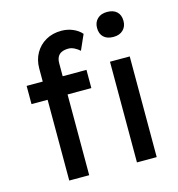

<svg xmlns="http://www.w3.org/2000/svg" viewBox="-113 -869 897 967"><g transform="rotate(-15 335.5 -385.5)"><path d="M129 -584Q129 -629 149 -664Q169 -699 204 -719Q239 -739 285 -739Q317 -739 345 -727Q373 -715 390 -695L355 -616Q342 -628 326.5 -635.5Q311 -643 297 -643Q276 -643 261.5 -636.5Q247 -630 240 -616.5Q233 -603 233 -584V0H181Q168 0 155 0Q142 0 129 0ZM45 -421V-516H357V-421ZM482 0V-525H585V0ZM463 -706Q463 -735 481.5 -753Q500 -771 532 -771Q565 -771 583 -754Q601 -737 601 -706Q601 -677 582.5 -659Q564 -641 532 -641Q499 -641 481 -658Q463 -675 463 -706Z"/></g></svg>

Font: Mach
Style: Regular
Weight: 400
Version: Version 1.002